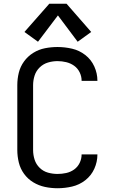

<svg xmlns="http://www.w3.org/2000/svg" viewBox="-20 -993 616 1021"><path d="M182 -771 288 -911 393 -771 465 -823 334 -973H242L110 -823ZM286 8Q325 8 363.5 -1Q402 -10 433.5 -34.5Q465 -59 481.5 -95.5Q498 -132 498 -171V-172H414Q414 -148 403.5 -126.5Q393 -105 374 -91.5Q355 -78 332 -73Q309 -68 286 -68Q260 -68 235 -75Q210 -82 191 -100.5Q172 -119 164 -144Q156 -169 156 -195V-540Q156 -566 164 -591Q172 -616 191 -634.5Q210 -653 235 -660.5Q260 -668 286 -668Q309 -668 332 -662.5Q355 -657 374 -643.5Q393 -630 403.5 -608.5Q414 -587 414 -564V-563H498V-564Q498 -603 481.5 -639.5Q465 -676 433.5 -700.5Q402 -725 363.5 -734Q325 -743 286 -743Q252 -743 219 -736.5Q186 -730 157 -712Q128 -694 108 -666.5Q88 -639 80 -606.5Q72 -574 72 -540V-195Q72 -162 80 -129Q88 -96 108 -68.5Q128 -41 157 -23.5Q186 -6 219 1Q252 8 286 8Z"/></svg>

Font: Iosevka SS01 Extended
Style: Regular
Weight: 400
Width: 7
Monospace: yes
Designer: Belleve Invis
Foundry: Belleve Invis
Version: Version 3.4.7; ttfautohint (v1.8.3)